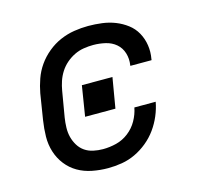

<svg xmlns="http://www.w3.org/2000/svg" viewBox="-84 -621 767 722"><g transform="rotate(-15 300.0 -260.0)"><path d="M252 8Q221 8 190.5 2Q160 -4 135 -18.5Q110 -33 92 -56Q74 -79 65 -107.5Q56 -136 56.5 -167Q57 -198 62 -230L78 -330Q83 -357 92.5 -384Q102 -411 118.5 -434.5Q135 -458 158 -477Q181 -496 207.5 -507.5Q234 -519 262 -523.5Q290 -528 317 -528Q344 -528 371 -524.5Q398 -521 422 -511.5Q446 -502 466.5 -486.5Q487 -471 499.5 -448.5Q512 -426 516 -399.5Q520 -373 515 -346Q515 -345 515 -344Q515 -343 514 -342H432Q432 -343 432 -343.5Q432 -344 432 -344Q436 -369 429 -391.5Q422 -414 405 -428.5Q388 -443 364.5 -448.5Q341 -454 317 -454Q299 -454 280 -451Q261 -448 243.5 -439.5Q226 -431 211 -418Q196 -405 185.5 -388.5Q175 -372 169 -354Q163 -336 160 -318L143 -218Q140 -199 139.5 -179.5Q139 -160 143.5 -142.5Q148 -125 157.5 -109.5Q167 -94 181.5 -84Q196 -74 214.5 -70Q233 -66 252 -66Q278 -66 304 -72.5Q330 -79 352 -96Q374 -113 387.5 -137Q401 -161 406 -187H489Q484 -160 473 -134Q462 -108 445.5 -85Q429 -62 406.5 -43.5Q384 -25 358.5 -13Q333 -1 306 3.5Q279 8 252 8ZM218 -201 237 -319H356L336 -201Z"/></g></svg>

Font: Iosevka SS04 Extended Oblique
Style: Regular
Weight: 400
Width: 7
Italic angle: -9°
Monospace: yes
Designer: Belleve Invis
Foundry: Belleve Invis
Version: Version 19.0.0; ttfautohint (v1.8.4)